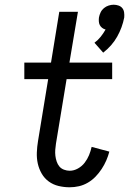

<svg xmlns="http://www.w3.org/2000/svg" viewBox="-20 -785 546 813"><path d="M417 -562 380 -604Q395 -615 406.5 -629.5Q418 -644 427 -660Q419 -662 412.5 -667Q406 -672 402.5 -679Q399 -686 398.5 -694.5Q398 -703 399 -711Q401 -722 406 -732.5Q411 -743 420 -750.5Q429 -758 440 -761.5Q451 -765 461 -765Q472 -765 482 -761.5Q492 -758 498 -750.5Q504 -743 505.5 -732.5Q507 -722 506 -711Q502 -690 494.5 -669.5Q487 -649 476 -629.5Q465 -610 450 -593Q435 -576 417 -562ZM275 8Q251 8 228 2.5Q205 -3 186.5 -16.5Q168 -30 156.5 -50Q145 -70 140 -92.5Q135 -115 136 -139.5Q137 -164 141 -188L184 -450H83V-520H196L231 -735H310L274 -520H455V-450H262L217 -177Q215 -164 214 -151Q213 -138 214.5 -125.5Q216 -113 220 -101Q224 -89 231.5 -80Q239 -71 251 -66.5Q263 -62 275 -62Q293 -62 310 -71.5Q327 -81 338.5 -96Q350 -111 357 -128Q364 -145 368 -163L443 -143Q438 -124 430 -105.5Q422 -87 410.5 -69.5Q399 -52 384.5 -37Q370 -22 352 -11.5Q334 -1 314.5 3.5Q295 8 275 8Z"/></svg>

Font: Iosevka Gothic
Style: Italic
Weight: 400
Italic angle: -9°
Monospace: yes
Designer: Belleve Invis
Foundry: Belleve Invis
Version: Version 15.5.1; ttfautohint (v1.8.4)